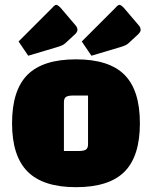

<svg xmlns="http://www.w3.org/2000/svg" viewBox="-20 -761 630 796"><path d="M30 0ZM30 -250Q30 -387 94 -451Q158 -515 295 -515Q432 -515 496 -451Q560 -387 560 -250Q560 -113 496 -49Q432 15 295 15Q159 15 94.5 -49.5Q30 -114 30 -250ZM306 -135Q328 -135 336.5 -141Q345 -147 345 -163V-365H284Q262 -365 253.5 -359Q245 -353 245 -337V-135ZM57 -589 197 -729Q206 -740 213 -741Q219 -741 231 -729L294 -655Q301 -647 301 -637Q301 -629 292 -620L251 -582Q242 -573 218 -566L97 -530ZM319 -589 459 -729Q468 -740 475 -741Q481 -741 493 -729L556 -655Q563 -647 563 -637Q563 -629 554 -620L513 -582Q504 -573 480 -566L359 -530Z"/></svg>

Font: Changa Black
Style: Regular
Weight: 900
Designer: Eduardo Rodriguez Tunni
Foundry: Eduardo Rodriguez Tunni
Version: Version 2.001; ttfautohint (v1.5.10-5e6f)